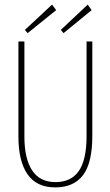

<svg xmlns="http://www.w3.org/2000/svg" viewBox="-20 -803 478 834"><path d="M220 11Q139 11 99.5 -46Q60 -103 60 -210V-623H86V-209Q86 -114 119.5 -63Q153 -12 221 -12Q289 -12 322.5 -60.5Q356 -109 356 -212V-623H381V-213Q381 -95 340.5 -42Q300 11 220 11ZM256 -659 244 -673 361 -783 378 -759ZM100 -659 88 -673 206 -783 224 -759Z"/></svg>

Font: Inconsolata SemiCondensed ExtraLight
Style: Regular
Weight: 200
Width: 4
Monospace: yes
Designer: Raph Levien, Cyreal, Brenton Simpson
Foundry: Raph Levien, Cyreal, Google
Version: Version 3.100; ttfautohint (v1.8.4.7-5d5b)